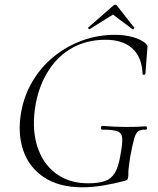

<svg xmlns="http://www.w3.org/2000/svg" viewBox="-20 -784 670 816"><path d="M330 12Q231 12 167 -30.5Q103 -73 78.5 -145.5Q54 -218 70 -308Q83 -380 119.5 -440.5Q156 -501 210 -544.5Q264 -588 330 -612Q396 -636 468 -636Q509 -636 544 -626.5Q579 -617 601 -598Q607 -591 607 -587Q607 -583 606 -575L598 -470Q597 -466 591.5 -466Q586 -466 586 -470Q583 -542 542 -578.5Q501 -615 429 -615Q350 -615 289 -581.5Q228 -548 188 -487Q148 -426 132 -344Q114 -243 137 -166.5Q160 -90 216.5 -47.5Q273 -5 354 -5Q397 -5 424.5 -14Q452 -23 468 -49Q484 -75 492 -126Q501 -174 499.5 -196.5Q498 -219 479 -226Q460 -233 414 -233Q409 -233 409.5 -241Q410 -249 414 -249Q466 -245 509 -244.5Q552 -244 600 -247Q604 -247 604.5 -240Q605 -233 600 -233Q579 -234 568 -226.5Q557 -219 550 -194Q543 -169 533 -116Q528 -83 526.5 -67Q525 -51 525.5 -43.5Q526 -36 524 -28Q523 -22 520.5 -20Q518 -18 512 -16Q468 -4 420.5 4Q373 12 330 12ZM361 -660Q360 -659 356.5 -662Q353 -665 355 -667L460 -759Q464 -764 469.5 -764Q475 -764 478 -759L550 -667Q552 -665 548.5 -661.5Q545 -658 543 -660L460 -722Z"/></svg>

Font: Cormorant Light Light
Style: Italic
Weight: 300
Italic angle: -10°
Version: Version 4.000